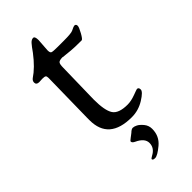

<svg xmlns="http://www.w3.org/2000/svg" viewBox="-233 -564 808 808"><g transform="rotate(-45 171.0 -159.5)"><path d="M139 79C139 84.3 143.3 89 152 93C178 105 191 120.3 191 139C191 159 180.7 174.3 160 185C152.7 189 149 192 149 194C149 198.7 153.7 201 163 201C172.3 201 187.7 192.2 209 174.5C230.3 156.8 241 133.7 241 105C241 91.7 236.8 80 228.5 70C220.2 60 212.3 53.2 205 49.5C197.7 45.8 191.3 44 186 44C180.7 44 174.3 47.7 167 55C163 58.3 157.3 62.7 150 68C142.7 73.3 139 77 139 79ZM63 -371C71.7 -371 77.3 -370 80 -368C82.7 -366 84 -361.7 84 -355L80 -122V-107C80 -29 125 10 215 10C241.7 10 266.5 2.8 289.5 -11.5C312.5 -25.8 324 -37.3 324 -46C324 -54.7 320.7 -59 314 -59C312.7 -59 303.5 -55.8 286.5 -49.5C269.5 -43.2 254 -40 240 -40C204.7 -40 181.5 -48.5 170.5 -65.5C159.5 -82.5 154 -112.7 154 -156L158 -342C158 -356 159.8 -365 163.5 -369C167.2 -373 175.3 -375 188 -375L190 -374C191.3 -374 193.5 -373.8 196.5 -373.5C199.5 -373.2 203 -372.8 207 -372.5C211 -372.2 219 -371.3 231 -370C243 -368.7 264 -368 294 -368C298 -368 304.3 -375.8 313 -391.5C321.7 -407.2 326 -417.7 326 -423C326 -430.3 322.7 -434 316 -434C313.3 -434 306 -431 294 -425C287.3 -421.7 269 -420 239 -420H204C184 -420 172.2 -421 168.5 -423C164.8 -425 163 -430.7 163 -440L167 -497C167 -512.3 163.7 -520 157 -520C150.3 -520 143.8 -516.5 137.5 -509.5C131.2 -502.5 122.7 -491.3 112 -476C86.7 -442.7 61.3 -417.7 36 -401C30 -396.3 27 -390.7 27 -384C27 -374.7 32.7 -370 44 -370Z"/></g></svg>

Font: Sorts Mill Goudy
Style: Regular
Weight: 400
Version: Version 003.101